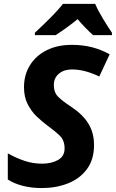

<svg xmlns="http://www.w3.org/2000/svg" viewBox="-20 -954 594 984"><path d="M193.8 9.8Q140.1 9.8 95.5 -2Q50.8 -13.7 20 -34.2V-168Q64.5 -143.1 107.2 -129.2Q149.9 -115.2 194.8 -115.2Q244.6 -115.2 277.8 -134.3Q311 -153.3 311 -192.9Q311 -234.4 287.1 -257.8Q263.2 -281.2 225.1 -309.1Q195.3 -330.6 167.2 -357.9Q139.2 -385.3 121.1 -421.6Q103 -458 103 -506.8Q103 -570.3 133.3 -619.4Q163.6 -668.5 218.8 -696.3Q273.9 -724.1 348.1 -724.1Q403.3 -724.1 450.4 -712.2Q497.6 -700.2 542 -675.8L488.8 -562Q450.7 -580.1 416.3 -589.1Q381.8 -598.1 348.1 -598.1Q308.1 -598.1 282 -576.4Q255.9 -554.7 255.9 -518.1Q255.9 -479.5 279.1 -457Q302.2 -434.6 344.2 -407.2Q403.3 -368.2 432.6 -321Q461.9 -273.9 461.9 -210.9Q461.9 -136.2 425.5 -87.2Q389.2 -38.1 328.4 -14.2Q267.6 9.8 193.8 9.8ZM158.7 -773.9V-786.1Q178.7 -804.7 205.8 -830.8Q232.9 -856.9 259.3 -884.5Q285.6 -912.1 302.7 -934.1H467.8Q482.9 -898.9 508.3 -857.2Q533.7 -815.4 553.7 -786.1V-773.9H457Q439.9 -789.1 417.5 -812Q395 -835 377.9 -856Q348.6 -832 321.3 -812.3Q293.9 -792.5 265.1 -773.9Z"/></svg>

Font: Open Sans
Style: Bold Italic
Weight: 700
Italic angle: -12°
Designer: Monotype Design Team
Foundry: Monotype Imaging Inc.
Version: Version 3.003; ttfautohint (v1.8.4)